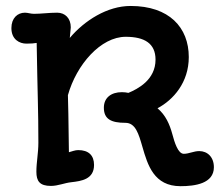

<svg xmlns="http://www.w3.org/2000/svg" viewBox="-20 -622 760 657"><path d="M104.5 -34.2C104.5 -2.4 115.7 14.2 154.3 14.2C178.2 14.2 201.2 3.9 224.1 1.5C258.3 -2.4 301.8 -8.3 301.8 -57.6C301.8 -90.3 283.2 -108.4 247.6 -108.4C236.3 -108.4 225.6 -103.5 215.8 -101.1C214.4 -210.4 213.9 -221.2 213.9 -232.4L212.4 -296.4C241.7 -400.9 324.7 -496.1 410.2 -496.1C474.1 -496.1 512.2 -473.6 512.2 -418C512.2 -348.1 450.7 -317.4 419.4 -304.2C411.6 -305.7 405.8 -306.6 397 -306.6C360.4 -306.6 335.4 -287.6 335.4 -253.4C335.4 -214.4 360.4 -201.7 409.2 -201.7C443.8 -201.7 454.6 -163.6 467.3 -119.6C485.4 -57.1 506.8 15.1 597.7 15.1C647 15.1 711.9 6.3 711.9 -49.8C711.9 -84.5 689.9 -105 661.6 -105C643.1 -105 626.5 -95.7 608.9 -95.7C588.9 -95.7 577.1 -135.3 569.8 -162.6C560.5 -196.8 546.9 -228 519 -251.5C573.2 -280.3 626 -339.8 626 -426.8C626 -527.8 559.1 -601.6 426.8 -601.6C347.2 -601.6 269 -551.8 218.8 -492.2C219.7 -504.4 221.2 -515.1 222.2 -528.3C222.2 -559.6 202.6 -578.6 175.8 -578.6C147.5 -578.6 121.6 -574.7 96.2 -574.7C85 -574.7 75.2 -578.6 65.4 -578.6C40 -578.6 19 -560.1 19 -525.9C19 -486.8 46.9 -472.7 70.3 -472.7C85.4 -472.7 97.2 -473.6 105.5 -475.1C108.4 -295.4 111.3 -249 111.3 -133.8C111.3 -98.1 104.5 -66.9 104.5 -34.2Z"/></svg>

Font: Autour One
Style: Regular
Weight: 400
Designer: Eben Sorkin
Foundry: Eben Sorkin
Version: Version 1.002